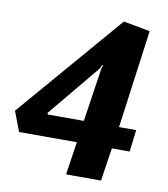

<svg xmlns="http://www.w3.org/2000/svg" viewBox="-78 -730 695 795"><g transform="rotate(10 269.5 -332.5)"><path d="M253 0 274 -139H31L-1 -223L379 -665L491 -644L435 -231H507L496 -139H421L400 0ZM136 -231H287L321 -457L326 -471H321L316 -458L133 -237Z"/></g></svg>

Font: Faustina ExtraBold
Style: Italic
Weight: 800
Italic angle: -8°
Designer: Alfonso Garcia
Foundry: http://www.omnibus-type.com
Version: Version 1.200